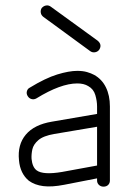

<svg xmlns="http://www.w3.org/2000/svg" viewBox="-20 -684 488 718"><path d="M367 14Q357 14 350 7.5Q343 1 343 -9V-17L220 7Q174 16 142 12Q110 8 88 -8Q72 -21 62.5 -40.5Q53 -60 51 -85Q45 -143 76.5 -180.5Q108 -218 174 -229L343 -258V-286Q343 -306 336.5 -328.5Q330 -351 310 -362Q294 -372 269 -372Q207 -372 116 -316Q107 -311 98 -313.5Q89 -316 84 -324Q78 -333 80.5 -342.5Q83 -352 91 -356Q150 -392 194 -405.5Q238 -419 269 -419Q290 -419 305.5 -414.5Q321 -410 332 -404Q361 -388 376 -357.5Q391 -327 391 -286V-9Q391 1 384.5 7.5Q378 14 367 14ZM212 -41 343 -65V-210L183 -183Q142 -176 123.5 -160Q105 -144 101 -125.5Q97 -107 98 -90Q101 -59 117 -47Q141 -29 212 -41ZM317 -493 142 -621Q134 -627 132.5 -636.5Q131 -646 136 -654Q143 -662 152.5 -663.5Q162 -665 170 -659L345 -532Q363 -517 351 -498Q345 -490 335 -488.5Q325 -487 317 -493Z"/></svg>

Font: Zen Kurenaido
Style: Regular
Weight: 400
Designer: Yoshimichi Ohira
Foundry: Positype
Version: Version 1.001